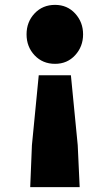

<svg xmlns="http://www.w3.org/2000/svg" viewBox="-20 -584 450 788"><path d="M111 12 139 -275H271L299 12L307 184H104ZM89 -443Q89 -494 122 -529Q155 -564 206 -564Q256 -564 288.5 -528.5Q321 -493 321 -443Q321 -393 288.5 -357.5Q256 -322 206 -322Q155 -322 122 -357Q89 -392 89 -443Z"/></svg>

Font: Nebula Sans Black
Style: Regular
Weight: 900
Designer: Paul D. Hunt for Adobe (as Source Sans)
Foundry: Nebula Entertainment & Broadcasting LLC
Version: Version 1.010